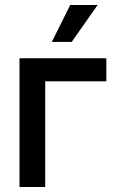

<svg xmlns="http://www.w3.org/2000/svg" viewBox="-20 -749 469 769"><path d="M405.8 -515.6V-423.3H161.1V0H58.1V-515.6ZM187.5 -581.1 261.2 -729H371.1L267.1 -581.1Z"/></svg>

Font: Inter Display Medium
Style: Regular
Weight: 500
Designer: Rasmus Andersson
Foundry: rsms
Version: Version 4.001;git-9221beed3